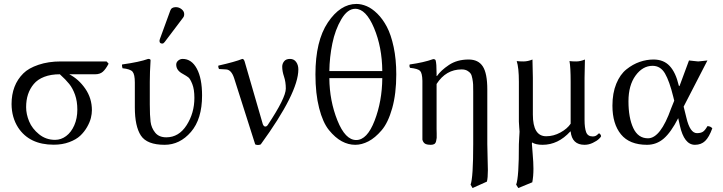

<svg xmlns="http://www.w3.org/2000/svg" viewBox="-20 -718 3632 965"><path d="M458 -344.7H328.1Q375.5 -320.3 408.7 -272.2Q441.9 -224.1 441.9 -164.1Q441.9 -146 436.8 -125Q431.6 -104 417.7 -79.6Q403.8 -55.2 383.3 -35.9Q362.8 -16.6 328.1 -3.7Q293.5 9.3 250 9.3Q127.9 9.3 71.3 -76.7Q38.6 -127.4 38.1 -194.8Q38.1 -290.5 97.2 -349.1Q123.5 -375.5 173.3 -392.3Q223.1 -409.2 285.2 -409.2H515.6L525.9 -397.9Q511.2 -370.1 496.8 -357.4Q482.4 -344.7 458 -344.7ZM256.8 -15.1Q287.1 -15.1 312.5 -34.2Q337.9 -53.2 353.3 -88.1Q368.7 -123 368.7 -167Q368.7 -209 357.2 -241.5Q345.7 -273.9 328.1 -295.9Q310.5 -317.9 280.8 -344.7Q235.8 -344.7 202.4 -331.8Q168.9 -318.8 149.7 -295.7Q130.4 -272.5 120.8 -243.7Q111.3 -214.8 111.3 -179.4Q111.3 -144 126.5 -107.7Q141.6 -71.3 176.3 -43.2Q210.9 -15.1 256.8 -15.1Z M863.8 -682.1Q879.9 -682.1 892.8 -671.6Q905.8 -661.1 905.8 -647Q905.8 -635.7 899.9 -628.9L807.6 -506.8Q801.8 -499 795.9 -499Q781.7 -499 781.7 -512.2Q781.7 -516.1 783.7 -522L835.9 -665Q841.8 -682.1 863.8 -682.1ZM732.9 -307.1V-193.8Q732.9 -136.7 736.8 -106Q740.7 -75.2 759.8 -51.5Q778.8 -27.8 815.9 -27.8Q878.9 -27.8 918 -88.9Q957 -149.9 957 -226.1Q957 -269 946.5 -295.4Q936 -321.8 927 -328.9Q918 -335.9 897.9 -347.2Q865.7 -364.3 865.7 -393.1Q865.7 -405.3 875.7 -413.6Q885.7 -421.9 897.9 -421.9Q942.9 -421.9 969.2 -373Q995.6 -324.2 995.6 -237.8Q995.6 -119.6 939.7 -54.9Q883.8 9.8 807.6 9.8Q718.8 9.8 688.2 -36.6Q657.7 -83 657.7 -178.2V-303.2Q657.7 -344.2 646.2 -357.7Q634.8 -371.1 595.7 -375Q591.8 -388.2 593.8 -394Q681.6 -406.2 724.6 -421.9Q736.8 -421.9 736.8 -415Q732.9 -354 732.9 -307.1Z M1156.7 -325.2Q1142.6 -368.2 1115.7 -369.1L1080.6 -371.1Q1075.7 -380.9 1077.6 -388.2Q1161.6 -407.2 1197.8 -421.9Q1205.6 -421.9 1209.5 -409.2L1300.8 -94.2Q1305.7 -82 1313.2 -82Q1320.8 -82 1325.7 -89.8Q1416.5 -226.1 1416.5 -272.9Q1416.5 -306.2 1407.5 -333Q1398.4 -359.9 1398.4 -382.8Q1398.4 -397.9 1408 -409.9Q1417.5 -421.9 1437.5 -421.9Q1457.5 -421.9 1468.5 -406.5Q1479.5 -391.1 1479.5 -369.1Q1479.5 -252 1290.5 7.8Q1276.4 13.7 1262.7 7.8Z M1901.4 -360.8Q1900.4 -481 1859.9 -577.4Q1819.3 -673.8 1765.6 -673.8Q1726.6 -673.8 1695.6 -621.3Q1664.6 -568.8 1650.4 -499.5Q1636.2 -430.2 1635.3 -360.8ZM1901.4 -325.2H1635.3Q1636.2 -211.4 1675.8 -112.8Q1715.3 -14.2 1770.3 -14.2Q1825.2 -14.2 1862.8 -111.6Q1900.4 -209 1901.4 -325.2ZM1565.4 -344.2Q1565.4 -512.2 1627.9 -605.2Q1690.4 -698.2 1771.5 -698.2Q1796.4 -698.2 1823 -687Q1849.6 -675.8 1876.5 -649.4Q1903.3 -623 1924.3 -583.5Q1945.3 -543.9 1958.5 -481.9Q1971.7 -419.9 1971.7 -344.2Q1971.7 -247.1 1951.2 -174.1Q1930.7 -101.1 1897.9 -63Q1865.2 -24.9 1831.8 -7.6Q1798.3 9.8 1765.6 9.8Q1730.5 9.8 1697.5 -8.1Q1664.6 -25.9 1633.5 -64Q1602.5 -102.1 1584 -174.6Q1565.4 -247.1 1565.4 -344.2Z M2176.3 -335.9Q2195.3 -363.8 2236.3 -391.4Q2277.3 -418.9 2335.4 -418.9Q2384.3 -418.9 2406.7 -384Q2429.2 -349.1 2429.2 -268.1V5.9Q2429.2 31.7 2430.7 75.9Q2432.1 120.1 2432.1 137.2Q2432.1 176.3 2427.2 194.8L2355 227.1L2345.2 210Q2358.4 174.8 2358.4 5.9V-256.8Q2358.4 -280.8 2357.9 -293Q2357.4 -305.2 2354.2 -322.5Q2351.1 -339.8 2345.7 -347.9Q2340.3 -356 2328.9 -362.5Q2317.4 -369.1 2300.3 -369.1Q2221.2 -369.1 2174.3 -295.9V-68.8Q2174.3 -64.9 2174.8 -47.9Q2175.3 -30.8 2174.8 -24.9Q2174.3 -19 2171.9 -8.5Q2169.4 2 2162.8 5.9Q2156.2 9.8 2146 9.8Q2124 9.8 2115.2 3.4Q2106.4 -2.9 2103 -16.1V-68.8V-312Q2102.1 -351.1 2091.1 -362.1Q2080.1 -373 2041 -377Q2036.1 -384.8 2039.1 -394Q2109.9 -403.8 2157.2 -420.9Q2167 -420.9 2169.4 -415Q2174.3 -399.9 2174.3 -348.1V-335.9Z M2846.2 -57.1Q2785.2 9.8 2707 9.8Q2672.9 9.8 2654.3 -2Q2654.3 -2 2653.8 0.5Q2653.3 2.9 2653.3 4.9Q2653.3 9.8 2657.2 54.9Q2661.1 100.1 2661.1 129.9Q2661.1 168 2655.3 198.2L2585 227.1L2574.2 210Q2588.4 172.9 2587.9 6.8Q2587.9 -7.3 2589.6 -27.1Q2591.3 -46.9 2591.3 -56.2Q2591.3 -60.1 2589.6 -78.6Q2587.9 -97.2 2587.9 -106.9V-307.1Q2587.9 -377 2577.1 -411.1Q2589.4 -409.2 2610.4 -409.2Q2633.3 -409.2 2656.2 -418.9Q2658.2 -357.9 2658.2 -327.1V-142.1Q2658.2 -33.2 2725.1 -33.2Q2762.2 -33.2 2796.6 -52Q2831.1 -70.8 2848.1 -96.2V-307.1Q2848.1 -380.4 2842.3 -411.1Q2854.5 -409.2 2876 -409.2Q2897 -409.2 2919.9 -418.9Q2918 -357.9 2918 -327.1V-115.2Q2918 -75.2 2926 -53.7Q2934.1 -32.2 2959 -32.2Q2973.1 -32.2 2981.2 -40Q2989.3 -47.9 2990.2 -47.9Q2993.2 -47.9 2997.1 -43Q3001 -38.1 3001 -33.2Q3001 -30.3 2990.5 -20Q2980 -9.8 2959.5 0Q2939 9.8 2918 9.8Q2855 9.8 2848.1 -57.1Z M3416 -182.1 3429.7 -127Q3447.8 -48.8 3482.9 -48.8Q3502 -48.8 3512.9 -55.9Q3523.9 -63 3535.6 -84Q3550.8 -84 3560.1 -73.2Q3543.9 -28.3 3523.9 -9.3Q3503.9 9.8 3472.7 9.8Q3418.5 9.8 3397 -86.9L3388.7 -124Q3352.5 -53.2 3316.2 -21.7Q3279.8 9.8 3231.9 9.8Q3144 9.8 3101.1 -42.7Q3058.1 -95.2 3058.1 -187Q3058.1 -250 3077.4 -297.1Q3096.7 -344.2 3128.7 -369.6Q3160.6 -395 3195.3 -407Q3230 -418.9 3264.6 -418.9Q3315.4 -418.9 3345.7 -386.5Q3376 -354 3391.1 -290Q3393.1 -280.8 3396.5 -288.6Q3397 -289.6 3397.5 -291.5L3442.9 -414.1Q3449.7 -414.1 3465.8 -411.6Q3481.9 -409.2 3489 -409.2Q3496.1 -409.2 3512.9 -411.6Q3529.8 -414.1 3535.6 -414.1ZM3368.7 -211.9 3363.8 -231.9Q3344.7 -310.1 3322.3 -348.6Q3299.8 -387.2 3259.8 -387.2Q3210 -387.2 3174.3 -338.1Q3138.7 -289.1 3138.7 -209Q3138.7 -126 3162.8 -74.5Q3187 -22.9 3236.8 -22.9Q3299.8 -22.9 3353 -172.9Z"/></svg>

Font: Linux Libertine Display
Style: Regular
Weight: 400
Designer: Philipp H. Poll
Foundry: Philipp H. Poll
Version: Version 5.0.9